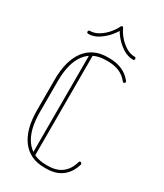

<svg xmlns="http://www.w3.org/2000/svg" viewBox="-210 -924 859 1008"><g transform="rotate(30 220.0 -419.5)"><path d="M378 -110Q378 -113 380.5 -115Q383 -117 387 -117Q390 -117 392.5 -113.5Q395 -110 395 -107Q395 -106 395 -106Q395 -106 395 -105Q380 -53 343 -24.5Q306 4 248 4H236Q148 4 100.5 -59Q53 -122 53 -237V-423Q53 -538 100.5 -601Q148 -664 236 -664H248Q290 -664 324 -649Q358 -634 381 -604Q383 -600 383 -598Q383 -594 380.5 -592Q378 -590 374 -590Q370 -590 368 -593Q347 -620 317.5 -633Q288 -646 248 -646H236Q156 -646 113.5 -589.5Q71 -533 71 -423V-237Q71 -127 113.5 -70Q156 -13 236 -13H248Q300 -13 332.5 -38Q365 -63 378 -110ZM146 -634Q146 -637 148 -639.5Q150 -642 154 -642Q158 -642 160.5 -639.5Q163 -637 163 -634V-26Q163 -23 160.5 -20.5Q158 -18 154 -18Q150 -18 148 -20.5Q146 -23 146 -26ZM213 -837Q214 -839 215.5 -841Q217 -843 221 -843Q224 -843 226 -841Q228 -839 229 -837Q237 -817 256.5 -793.5Q276 -770 302 -753.5Q328 -737 357 -737Q361 -737 363 -734.5Q365 -732 365 -728Q365 -724 363 -721.5Q361 -719 357 -719Q324 -719 294 -738.5Q264 -758 242.5 -784Q221 -810 214 -830H228Q220 -810 198.5 -784Q177 -758 147.5 -738.5Q118 -719 85 -719Q81 -719 78.5 -721.5Q76 -724 76 -728Q76 -732 78.5 -734.5Q81 -737 85 -737Q113 -737 139 -753.5Q165 -770 184.5 -793.5Q204 -817 213 -837Z"/></g></svg>

Font: Libertine-Super Thin
Style: Regular
Weight: 100
Designer: Bastien Sozeau
Foundry: NBR — Bastien Sozeau
Version: Version 2.003;gftools[0.9.33]